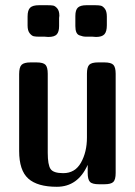

<svg xmlns="http://www.w3.org/2000/svg" viewBox="-20 -714 523 744"><path d="M54.2 -128.9V-426.8Q54.2 -453.6 63.7 -462.9Q73.2 -472.2 99.1 -472.2H121.1Q147.9 -472.2 156.5 -462.6Q165 -453.1 165 -428.2V-122.1Q165 -75.2 176 -59.1Q187 -43 225.1 -43Q271 -43 293.9 -84Q316.9 -125 316.9 -181.2V-428.2Q316.9 -454.1 325.9 -463.1Q335 -472.2 360.8 -472.2H383.8Q410.6 -472.2 419.4 -462.6Q428.2 -453.1 428.2 -428.2V-43.9Q428.2 -18.1 419.2 -9Q410.2 0 383.8 0H363.8Q336.9 0 328.4 -9.5Q319.8 -19 319.8 -43.9V-75.2Q281.7 9.8 200.2 9.8Q125 9.8 89.6 -22Q54.2 -53.7 54.2 -128.9ZM86.9 -615.2V-649.9Q86.9 -674.8 96.9 -684.3Q106.9 -693.8 130.9 -693.8H164.1Q178.2 -693.8 186 -692.4Q193.8 -690.9 201.9 -681.4Q210 -671.9 210 -652.8Q210 -651.9 209.5 -648.9Q209 -646 209 -644V-612.8Q209 -590.8 200 -580.8Q190.9 -570.8 167 -570.8Q165 -570.8 160.4 -571.3Q155.8 -571.8 153.8 -571.8H132.8Q118.7 -571.8 110.8 -573.5Q103 -575.2 95 -585.2Q86.9 -595.2 86.9 -615.2ZM272 -612.8V-651.9Q272 -675.8 282 -684.8Q292 -693.8 314.9 -693.8H349.1Q363.3 -693.8 371.1 -691.9Q378.9 -689.9 386.5 -679.9Q394 -669.9 394 -649.9V-616.2Q394 -591.3 384.5 -581.1Q375 -570.8 352.1 -570.8Q350.1 -570.8 345.5 -571.3Q340.8 -571.8 338.9 -571.8H316.9Q307.1 -571.8 301.5 -573Q295.9 -574.2 287.8 -577.1Q279.8 -580.1 275.9 -588.9Q272 -597.7 272 -612.8Z"/></svg>

Font: CMU Sans Serif Demi Condensed
Style: DemiCondensed
Weight: 600
Width: 3
Version: Version 0.7.0